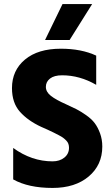

<svg xmlns="http://www.w3.org/2000/svg" viewBox="-20 -918 554 946"><path d="M202 -721 288 -898H434L323 -721ZM454 -644V-500Q373 -547 286 -547Q247 -547 226.5 -531Q206 -515 206 -490Q206 -465 231 -445.5Q256 -426 306 -404Q337 -390 357.5 -379.5Q378 -369 404.5 -350.5Q431 -332 446.5 -311.5Q462 -291 473 -261Q484 -231 484 -196Q484 -105 417 -48.5Q350 8 239 8Q120 8 45 -34V-189Q136 -123 239 -123Q274 -123 297 -141.5Q320 -160 320 -190Q320 -200 317 -209Q314 -218 306 -226Q298 -234 290.5 -239.5Q283 -245 268.5 -252.5Q254 -260 244 -265Q234 -270 214.5 -279Q195 -288 183 -293Q118 -323 78.5 -367Q39 -411 39 -484Q39 -571 103 -624.5Q167 -678 280 -678Q381 -678 454 -644Z"/></svg>

Font: Hind Bold
Style: Regular
Weight: 700
Designer: Manushi Parikh, Satya Rajpurohit
Foundry: Indian Type Foundry
Version: Version 1.201;PS 1.0;hotconv 1.0.78;makeotf.lib2.5.61930; tt